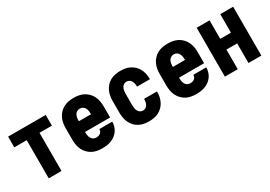

<svg xmlns="http://www.w3.org/2000/svg" viewBox="6 -1144 2488 1769"><g transform="rotate(-30 1250.0 -260.0)"><path d="M182 0V-406H50V-520H450V-406H318V0Z M749 8Q722 8 694.5 3Q667 -2 643 -15Q619 -28 600 -48Q581 -68 569 -93Q557 -118 552.5 -145.5Q548 -173 548 -200V-320Q548 -348 552.5 -375Q557 -402 569 -427Q581 -452 600 -472Q619 -492 643.5 -505Q668 -518 695 -523Q722 -528 750 -528Q778 -528 805 -523Q832 -518 856.5 -505Q881 -492 900 -472Q919 -452 931 -427Q943 -402 947.5 -375Q952 -348 952 -320V-203H685V-200Q685 -184 687.5 -168Q690 -152 697.5 -137.5Q705 -123 719 -114.5Q733 -106 749 -106Q761 -106 773 -109Q785 -112 794 -119Q803 -126 808 -137Q813 -148 813 -160H950V-159Q950 -135 943 -111Q936 -87 922 -67Q908 -47 888.5 -32Q869 -17 846 -8Q823 1 798.5 4.5Q774 8 749 8ZM685 -317H815V-320Q815 -336 812.5 -352Q810 -368 802.5 -382.5Q795 -397 780.5 -405.5Q766 -414 750 -414Q734 -414 719.5 -405.5Q705 -397 697.5 -382.5Q690 -368 687.5 -352Q685 -336 685 -320Z M1247 8Q1220 8 1193 3Q1166 -2 1141.5 -15Q1117 -28 1098.5 -48.5Q1080 -69 1068.5 -93.5Q1057 -118 1052.5 -145.5Q1048 -173 1048 -200V-320Q1048 -347 1052.5 -374.5Q1057 -402 1068.5 -426.5Q1080 -451 1098.5 -471.5Q1117 -492 1141.5 -505Q1166 -518 1193 -523Q1220 -528 1247 -528Q1273 -528 1299 -523.5Q1325 -519 1348.5 -507Q1372 -495 1391 -476.5Q1410 -458 1422 -435Q1434 -412 1440 -386Q1446 -360 1446 -334V-325H1309V-329Q1309 -344 1306 -358.5Q1303 -373 1295.5 -386Q1288 -399 1275 -406.5Q1262 -414 1247 -414Q1231 -414 1217.5 -405Q1204 -396 1197 -382Q1190 -368 1187.5 -352Q1185 -336 1185 -320V-200Q1185 -184 1187.5 -168Q1190 -152 1197 -138Q1204 -124 1217.5 -115Q1231 -106 1247 -106Q1262 -106 1275 -113.5Q1288 -121 1295.5 -134Q1303 -147 1306 -161.5Q1309 -176 1309 -191V-195H1446V-186Q1446 -160 1440 -134Q1434 -108 1422 -85Q1410 -62 1391 -43.5Q1372 -25 1348.5 -13Q1325 -1 1299 3.5Q1273 8 1247 8Z M1749 8Q1722 8 1694.5 3Q1667 -2 1643 -15Q1619 -28 1600 -48Q1581 -68 1569 -93Q1557 -118 1552.5 -145.5Q1548 -173 1548 -200V-320Q1548 -348 1552.5 -375Q1557 -402 1569 -427Q1581 -452 1600 -472Q1619 -492 1643.5 -505Q1668 -518 1695 -523Q1722 -528 1750 -528Q1778 -528 1805 -523Q1832 -518 1856.5 -505Q1881 -492 1900 -472Q1919 -452 1931 -427Q1943 -402 1947.5 -375Q1952 -348 1952 -320V-203H1685V-200Q1685 -184 1687.5 -168Q1690 -152 1697.5 -137.5Q1705 -123 1719 -114.5Q1733 -106 1749 -106Q1761 -106 1773 -109Q1785 -112 1794 -119Q1803 -126 1808 -137Q1813 -148 1813 -160H1950V-159Q1950 -135 1943 -111Q1936 -87 1922 -67Q1908 -47 1888.5 -32Q1869 -17 1846 -8Q1823 1 1798.5 4.5Q1774 8 1749 8ZM1685 -317H1815V-320Q1815 -336 1812.5 -352Q1810 -368 1802.5 -382.5Q1795 -397 1780.5 -405.5Q1766 -414 1750 -414Q1734 -414 1719.5 -405.5Q1705 -397 1697.5 -382.5Q1690 -368 1687.5 -352Q1685 -336 1685 -320Z M2056 0V-520H2193V-323H2307V-520H2444V0H2307V-209H2193V0Z"/></g></svg>

Font: Iosevka Term Curly Heavy
Style: Regular
Weight: 900
Designer: Belleve Invis
Foundry: Belleve Invis
Version: Version 32.3.0